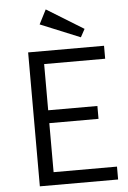

<svg xmlns="http://www.w3.org/2000/svg" viewBox="-63 -1022 709 1067"><g transform="rotate(-5 291.5 -488.5)"><path d="M115.2 -747.1H538.6V-674.8H198.2V-417H472.7V-345.2H198.2V-71.8H551.8V0H115.2ZM192.4 -896.5 233.4 -976.6 439 -850.1 414.6 -805.2Z"/></g></svg>

Font: Armata
Style: Regular
Weight: 400
Designer: Viktoriya Grabowska
Foundry: Viktoriya Grabowska
Version: Version 1.003